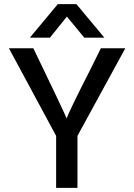

<svg xmlns="http://www.w3.org/2000/svg" viewBox="-20 -907 648 927"><path d="M354 0H251V-251L23 -674H141Q284 -378 302 -335Q311 -365 418 -575L467 -674H585L354 -251ZM303 -827 221 -725H124L259 -887H349L484 -725H387Z"/></svg>

Font: Hind Medium
Style: Regular
Weight: 500
Designer: Manushi Parikh, Satya Rajpurohit
Foundry: Indian Type Foundry
Version: Version 1.201;PS 1.0;hotconv 1.0.78;makeotf.lib2.5.61930; tt